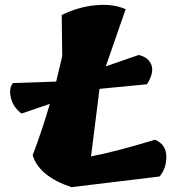

<svg xmlns="http://www.w3.org/2000/svg" viewBox="-20 -773 751 793"><path d="M639 -44 275 0Q141 -45 115 -132Q154 -235 186 -344L69 -304Q33 -331 24.5 -371Q16 -411 34 -430L212 -436Q224 -484 237 -541L235 -711Q304 -745 376 -751.5Q448 -758 499 -735L417 -499L553 -546Q594 -536 605.5 -504.5Q617 -473 587 -425L391 -406L356 -127Q464 -148 620 -196Q667 -176 667 -126Q667 -76 639 -44Z"/></svg>

Font: Tillana ExtraBold
Style: Regular
Weight: 800
Designer: Lipi Raval (Devanagari, Latin), Jonny Pinhorn (Latin)
Foundry: Indian Type Foundry
Version: Version 2.003;PS 1.0;hotconv 1.0.79;makeotf.lib2.5.61930; tt